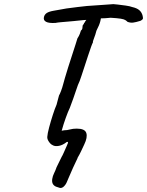

<svg xmlns="http://www.w3.org/2000/svg" viewBox="-20 -657 712 930"><path d="M241 47Q230 47 219 32.5Q208 18 209 6Q210 -10 218 -40Q226 -70 236 -101Q246 -132 254 -150Q258 -166 261.5 -178.5Q265 -191 266 -195Q269 -199 275.5 -216Q282 -233 286 -249Q288 -257 294.5 -279.5Q301 -302 310.5 -332Q320 -362 329.5 -391Q339 -420 346 -442Q353 -464 355 -471Q363 -483 367 -494Q371 -505 372 -509Q378 -513 379 -519.5Q380 -526 380 -530Q380 -535 383.5 -538Q387 -541 387 -545Q391 -548 392 -551.5Q393 -555 398 -560L403 -583L472 -584Q470 -572 466 -554.5Q462 -537 447 -508Q442 -488 435.5 -472Q429 -456 430 -451Q428 -449 421.5 -431Q415 -413 406.5 -387Q398 -361 389.5 -335Q381 -309 374.5 -289.5Q368 -270 366 -265Q358 -249 348 -218Q338 -187 318 -134Q310 -118 298.5 -86Q287 -54 280 -28Q269 11 263.5 27Q258 43 253.5 45Q249 47 241 47ZM249 -546Q217 -544 203 -551.5Q189 -559 193 -575Q196 -587 206.5 -594Q217 -601 240 -605Q251 -607 268.5 -610Q286 -613 302 -616Q335 -620 356.5 -623Q378 -626 401 -628Q424 -630 459 -632Q488 -634 508.5 -635.5Q529 -637 529 -637Q532 -637 550 -635Q568 -633 589 -630Q610 -627 620 -623Q643 -618 655 -607.5Q667 -597 671 -580Q674 -568 671 -564Q668 -560 660 -556Q637 -549 624.5 -547.5Q612 -546 598 -551Q593 -556 586.5 -560Q580 -564 564.5 -566.5Q549 -569 516 -571Q488 -568 467 -568Q446 -568 446 -563L387 -560L338 -555Q328 -554 310 -552.5Q292 -551 275 -549.5Q258 -548 249 -546ZM286 249Q277 255 269.5 253Q262 251 251 247Q240 242 235.5 233Q231 224 233 210Q235 196 242 182Q249 168 254 153L279 102Q282 98 289 82Q296 66 302.5 51.5Q309 37 309 36Q310 33 308.5 31Q307 29 303 31Q284 46 265.5 49.5Q247 53 235.5 46.5Q224 40 225 23L236 -16L291 -26Q305 -26 319 -30Q333 -34 352 -34Q391 -34 398 -13Q405 8 388 43Q381 58 373 75Q365 92 356 107Q357 107 350.5 120Q344 133 334 155Q324 177 313 203Q309 213 303 226.5Q297 240 286 249Z"/></svg>

Font: Caveat Medium
Style: Regular
Weight: 500
Designer: Pablo Impallari
Foundry: Pablo Impallari
Version: Version 2.000